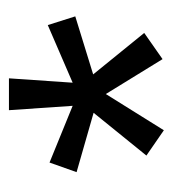

<svg xmlns="http://www.w3.org/2000/svg" viewBox="2 -784 395 440"><g transform="rotate(-90 200.0 -564.5)"><path d="M284 -390 344 -432 249 -549 382 -590 362 -653 230 -596 240 -742H167L177 -596L47 -649L25 -587L161 -548L63 -427L121 -387L204 -520Z"/></g></svg>

Font: Bisquit Text
Style: Regular
Weight: 400
Version: Version 1.004;Glyphs 3.2.3 (3260)